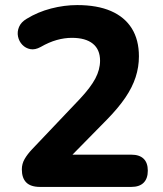

<svg xmlns="http://www.w3.org/2000/svg" viewBox="-20 -736 640 756"><path d="M138 0Q101 0 83.5 -17.5Q66 -35 66 -69Q66 -91 77 -110Q88 -129 107 -149L295 -347Q337 -392 355.5 -427Q374 -462 374 -497Q374 -541 345.5 -564Q317 -587 263 -587Q234 -587 203.5 -578.5Q173 -570 140 -551Q118 -539 99.5 -542.5Q81 -546 68 -559.5Q55 -573 51 -592Q47 -611 55 -630Q63 -649 85 -662Q129 -689 181 -702.5Q233 -716 284 -716Q363 -716 417 -692.5Q471 -669 499 -624Q527 -579 527 -514Q527 -472 514 -432Q501 -392 473.5 -351.5Q446 -311 401 -265L226 -87V-127H497Q529 -127 545.5 -111Q562 -95 562 -64Q562 -33 545.5 -16.5Q529 0 497 0Z"/></svg>

Font: Nunito ExtraLight ExtraBold
Style: Regular
Weight: 800
Version: Version 3.602